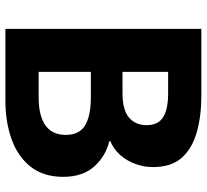

<svg xmlns="http://www.w3.org/2000/svg" viewBox="-48 -736 783 728"><g transform="rotate(90 344.0 -371.5)"><path d="M89 0V-743H341Q418 -743 479.5 -726Q541 -709 577 -669.5Q613 -630 613 -559Q613 -525 601 -492.5Q589 -460 567 -435Q545 -410 515 -398V-394Q572 -380 611 -336.5Q650 -293 650 -219Q650 -144 611.5 -95.5Q573 -47 507.5 -23.5Q442 0 361 0ZM252 -444H332Q396 -444 425 -468.5Q454 -493 454 -535Q454 -579 424 -598Q394 -617 333 -617H252ZM252 -126H348Q418 -126 454.5 -151.5Q491 -177 491 -229Q491 -280 455 -302Q419 -324 348 -324H252Z"/></g></svg>

Font: Noto Sans SC ExtraBold
Style: Regular
Weight: 800
Designer: Ryoko NISHIZUKA 西塚涼子 (kana, bopomofo & ideographs); Paul D. Hunt (Latin, Greek & Cyrillic); Sandoll Communications 산돌커뮤니
Foundry: Adobe
Version: Version 2.004-H2;hotconv 1.0.118;makeotfexe 2.5.65603